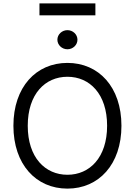

<svg xmlns="http://www.w3.org/2000/svg" viewBox="-20 -1111 801 1141"><path d="M701.7 -363.6C701.7 -593.8 566.8 -737.2 380.7 -737.2C194.6 -737.2 59.7 -593.8 59.7 -363.6C59.7 -133.5 194.6 9.9 380.7 9.9C566.8 9.9 701.7 -133.5 701.7 -363.6ZM144.9 -363.6C144.9 -552.6 248.6 -654.8 380.7 -654.8C512.8 -654.8 616.5 -552.6 616.5 -363.6C616.5 -174.7 512.8 -72.4 380.7 -72.4C248.6 -72.4 144.9 -174.7 144.9 -363.6ZM214.5 -1019.9H546.9V-1090.9H214.5ZM321 -875C321 -843.8 348 -818.2 380.7 -818.2C413.4 -818.2 440.3 -843.8 440.3 -875C440.3 -906.2 413.4 -931.8 380.7 -931.8C348 -931.8 321 -906.2 321 -875Z"/></svg>

Font: Margiela Sans
Style: Regular
Weight: 400
Designer: Stefan Endress, Andreas Faust
Version: Version 1.100;FEAKit 1.0